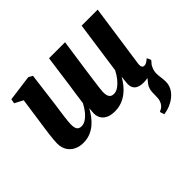

<svg xmlns="http://www.w3.org/2000/svg" viewBox="-179 -772 1249 1249"><g transform="rotate(-45 445.0 -148.0)"><path d="M675.5 251 665.5 220Q687 211 698.2 199Q709.5 187 715 170.5Q720 156 720.2 137.2Q720.5 118.5 721 98.5Q722 60 740.2 37.2Q758.5 14.5 773.5 -5L854.5 -49Q840 -31 832.8 -11Q825.5 9 826 30.5Q826 45.5 829.2 66.5Q832.5 87.5 832.5 107.5Q832.5 137.5 818.5 163Q804.5 188.5 779.5 208Q758 225 731.5 236Q705 247 675.5 251ZM217 -287Q214 -267.5 210.8 -244.8Q207.5 -222 204.8 -200.2Q202 -178.5 200.2 -160.5Q198.5 -142.5 198.5 -132Q198.5 -101 208.2 -87.5Q218 -74 240.5 -74Q260.5 -74 281 -87.8Q301.5 -101.5 319.8 -124.5Q338 -147.5 352 -175Q356.5 -210 362.2 -249.5Q368 -289 373.5 -325Q378 -358 383 -395.5Q388 -433 393.2 -469.5Q398.5 -506 402.5 -537H550Q542.5 -483.5 534.5 -429.5Q526.5 -375.5 519.5 -325.8Q512.5 -276 507 -235.5Q501.5 -195 498.2 -168.2Q495 -141.5 495 -133.5Q495 -101.5 505.2 -87.8Q515.5 -74 537.5 -74Q558.5 -74 579.5 -88.8Q600.5 -103.5 619.2 -127Q638 -150.5 651.5 -177.5L702.5 -537H850L787 -98.5Q785.5 -80 791.2 -72Q797 -64 807 -64Q816.5 -64 826.5 -69.2Q836.5 -74.5 852.5 -88L865 -59.5Q856.5 -46 837.5 -29.8Q818.5 -13.5 790.2 -1.5Q762 10.5 725.5 10.5Q681 10.5 660.8 -11Q640.5 -32.5 647 -75L651.5 -118Q638 -93.5 619.5 -70.2Q601 -47 577.5 -28.8Q554 -10.5 525 0.2Q496 11 461.5 11Q424 11 399 -1.8Q374 -14.5 362.8 -37.8Q351.5 -61 355.5 -93L358 -122.5Q345 -98.5 327.5 -74.8Q310 -51 287 -31.5Q264 -12 235.2 -0.5Q206.5 11 171.5 11Q139 11 111 -1.8Q83 -14.5 65.5 -40.8Q48 -67 47.5 -107Q47.5 -123 49.5 -144.2Q51.5 -165.5 54.5 -189Q57.5 -212.5 60.8 -235.8Q64 -259 67 -279L93 -460L35 -490.5L40.5 -521.5L220 -545.5L248 -530Z"/></g></svg>

Font: Merriweather 72pt ExtraBold
Style: Italic
Weight: 800
Italic angle: -7.8°
Version: Version 2.101